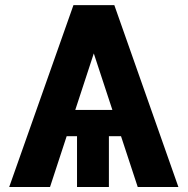

<svg xmlns="http://www.w3.org/2000/svg" viewBox="-20 -748 751 768"><path d="M398.8 -667.4 180.1 0H16.8L273.8 -727.5H368ZM530.9 0 309.8 -672.3 343.2 -727.5H437.3L693.6 0ZM540.6 -308.2V-203.1H146.9V-308.2ZM415.6 -257.2V0H288.1V-257.2Z"/></svg>

Font: Inter Tight
Style: Regular
Weight: 400
Designer: Rasmus Andersson
Foundry: rsms
Version: Version 3.002